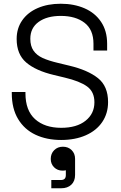

<svg xmlns="http://www.w3.org/2000/svg" viewBox="-20 -734 647 1026"><path d="M304.8 -714Q375.5 -714 431.8 -689.6Q488 -665.2 520.2 -617.1Q552.5 -569 552.5 -500.2V-464H479.5V-500.2Q479.5 -575.5 431.8 -612.2Q384 -649 304.8 -649Q230.8 -649 186.4 -616.9Q142 -584.8 142 -526.8Q142 -488 159 -463.4Q176 -438.8 207.9 -424.1Q239.8 -409.5 292 -397.2L350.2 -383.2Q449.5 -359.5 503.5 -316.5Q557.5 -273.5 557.5 -188.5Q557.5 -128.2 526.5 -82.2Q495.5 -36.2 438.5 -11.1Q381.5 14 306.8 14Q229.5 14 170 -13.9Q110.5 -41.8 76.8 -97.8Q43 -153.8 43 -235.5V-242.5H116V-235.5Q116 -143.5 167.5 -97.2Q219 -51 306.8 -51Q390 -51 437.2 -88.8Q484.5 -126.5 484.5 -187.5Q484.5 -243.5 445.5 -271.9Q406.5 -300.2 326.5 -319.2L268.2 -333.2Q171.2 -356.2 120.1 -400Q69 -443.8 69 -525.8Q69 -582.8 98.8 -625.4Q128.5 -668 181.8 -691Q235 -714 304.8 -714ZM251.2 115.2Q251.2 86.8 269.6 68.4Q288 50 316.2 50Q344.5 50 362.9 68.2Q381.2 86.5 381.2 114.8V200.8Q381.2 234.2 361 253.1Q340.8 272 307.2 272H254.2V228H304.2Q318.8 228 325.2 221.5Q331.8 215 331.8 201.5V175.8Q325.2 177.8 314.2 177.8Q287 177.8 269.1 160Q251.2 142.2 251.2 115.2Z"/></svg>

Font: Space Grotesk Variable
Style: Regular
Weight: 400
Designer: Florian Karsten (Space Grotesk), Colophon Foundry (Space Mono)
Foundry: Florian Karsten
Version: Version 1.106